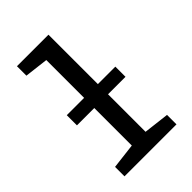

<svg xmlns="http://www.w3.org/2000/svg" viewBox="-224 -854 948 948"><g transform="rotate(-45 250.0 -380.0)"><path d="M69 0V-66L202 -82V-344H81V-415H202V-679L78 -694V-760H298V-415H420V-344H298V-82L432 -66V0Z"/></g></svg>

Font: Noto Sans Mono ExtraCondensed Medium
Style: Regular
Weight: 500
Width: 2
Designer: Monotype Design Team
Foundry: Monotype Imaging Inc.
Version: Version 2.014